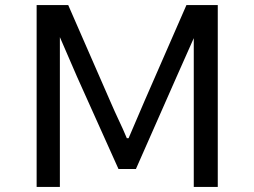

<svg xmlns="http://www.w3.org/2000/svg" viewBox="-20 -740 1006 760"><path d="M125 -720H250L416 -340Q436 -294 447 -271Q468 -227 482 -193H489L552 -340L718 -720H842V0H747V-385V-589L679 -436L518 -71H449L285 -436L217 -593V-385V0H125Z"/></svg>

Font: Nebula Sans Medium
Style: Regular
Weight: 500
Designer: Paul D. Hunt for Adobe (as Source Sans)
Foundry: Nebula Entertainment & Broadcasting LLC
Version: Version 1.010